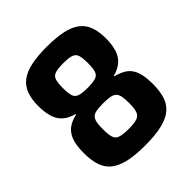

<svg xmlns="http://www.w3.org/2000/svg" viewBox="-191 -829 969 969"><g transform="rotate(-45 293.5 -344.0)"><path d="M293 8Q220.7 8 173.2 -3.3Q125.7 -14.6 97.6 -37.8Q69.6 -61.1 58 -97.3Q46.5 -133.6 46.5 -183.6Q46.5 -240.3 59 -273Q71.5 -305.7 95.7 -323.3Q119.9 -341 156.2 -349V-353Q102.8 -366.4 77.3 -403.9Q51.9 -441.4 51.9 -516.4Q51.9 -564.9 65.3 -599.4Q78.6 -633.9 107.1 -655.2Q135.7 -676.4 181.7 -686.2Q227.7 -696 294 -696Q358.7 -696 405.3 -686.2Q451.8 -676.4 480.3 -655.2Q508.8 -633.9 522 -599.4Q535.1 -564.9 535.1 -516.4Q535.1 -441.4 509 -403.9Q482.8 -366.4 429.8 -353V-349Q466.1 -340.4 490.8 -323.3Q515.5 -306.3 527.8 -273.5Q540 -240.8 540 -183.6Q540 -133.6 528.4 -97.3Q516.8 -61.1 488.8 -37.8Q460.8 -14.6 412.8 -3.3Q364.7 8 293 8ZM293 -109.9Q331.7 -109.9 352 -116.3Q372.3 -122.7 379.7 -142.2Q387.2 -161.8 387.2 -199.8Q387.2 -230.2 383.7 -248.4Q380.2 -266.7 370.2 -276.4Q360.2 -286.2 341.5 -289.5Q322.9 -292.9 293 -292.9Q263.1 -292.9 244.7 -289.5Q226.3 -286.2 216.5 -276.4Q206.8 -266.7 203.3 -248.4Q199.8 -230.2 199.8 -199.8Q199.8 -161.8 206.3 -142.2Q212.7 -122.7 234 -116.3Q255.3 -109.9 293 -109.9ZM293 -403.1Q331.7 -403.1 351 -409.4Q370.3 -415.8 376.4 -434.6Q382.6 -453.4 382.6 -490.2Q382.6 -527.5 376.7 -546.4Q370.8 -565.2 351.6 -571.7Q332.3 -578.3 294 -578.3Q254.7 -578.3 235.4 -571.7Q216.2 -565.2 210.1 -546.4Q203.9 -527.5 203.9 -490.2Q203.9 -453.4 210.1 -434.6Q216.3 -415.8 235.8 -409.4Q255.3 -403.1 293 -403.1Z"/></g></svg>

Font: Saira Thin SemiCondensed
Style: Regular
Weight: 100
Width: 4
Version: Version 1.101